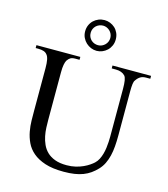

<svg xmlns="http://www.w3.org/2000/svg" viewBox="-132 -1010 987 1129"><g transform="rotate(15 361.5 -446.0)"><path d="M687 -644.5Q666.5 -644.5 652.6 -636.2Q638.7 -627.9 627.4 -610.8Q621.6 -604 619.4 -586.9Q617.2 -569.8 617.2 -542V-272.5Q617.2 -238.3 614.7 -207.3Q612.3 -176.3 605.7 -149.2Q599.1 -122.1 587.9 -99.1Q576.7 -76.2 559.1 -57.6Q541 -38.6 521.5 -24.9Q502 -11.2 478.5 -2.2Q455.1 6.8 426.3 11.2Q397.5 15.6 360.8 15.6Q293 15.6 247.3 0.5Q201.7 -14.6 172.9 -39.3Q144 -64 129.2 -95.7Q114.3 -127.4 108.2 -160.9Q102.1 -194.3 101.6 -227.1Q101.1 -259.8 101.1 -285.6V-545.4Q101.1 -576.2 97.2 -595.9Q93.3 -615.7 84.5 -625.5Q76.7 -635.7 63.2 -640.1Q49.8 -644.5 29.8 -644.5H14.6V-662.1H281.7V-644.5H256.8Q236.8 -644.5 226.6 -638.2Q216.3 -631.8 207.5 -618.7Q202.1 -608.9 198.7 -591.1Q195.3 -573.2 195.3 -545.4V-256.3Q195.3 -234.9 196.3 -209.2Q197.3 -183.6 202.4 -158.2Q207.5 -132.8 218.3 -108.9Q229 -85 248 -66.4Q267.1 -47.9 296.4 -36.9Q325.7 -25.9 367.7 -25.9Q397.5 -25.9 422.6 -32Q447.8 -38.1 467.8 -47.4Q487.8 -56.6 502.7 -66.9Q517.6 -77.1 526.4 -85.4Q539.1 -97.2 547.4 -113.5Q555.7 -129.9 560.8 -148.2Q565.9 -166.5 568.4 -185.5Q570.8 -204.6 571.8 -221.9Q572.8 -239.3 572.8 -253.4V-545.4Q572.8 -576.2 569.6 -595.7Q566.4 -615.2 559.1 -623.5Q539.6 -644.5 502.4 -644.5H477.5V-662.1H712.4V-644.5ZM423.3 -814.9Q423.3 -828.1 418.2 -839.1Q413.1 -850.1 404.8 -857.9Q396.5 -865.7 386 -870.1Q375.5 -874.5 364.3 -874.5Q352.1 -874.5 341.1 -870.1Q330.1 -865.7 321.8 -857.9Q313.5 -850.1 308.6 -839.1Q303.7 -828.1 303.7 -814.9Q303.7 -800.8 308.8 -789.8Q314 -778.8 322.5 -771Q331.1 -763.2 341.8 -759.3Q352.5 -755.4 364.3 -755.4Q376.5 -755.4 387.2 -760.3Q397.9 -765.1 406 -773.2Q414.1 -781.2 418.7 -792Q423.3 -802.7 423.3 -814.9ZM456.5 -814.9Q456.5 -793.9 448.7 -776.6Q440.9 -759.3 428 -747.1Q415 -734.9 398.4 -728Q381.8 -721.2 364.3 -721.2Q346.7 -721.2 329.8 -728Q313 -734.9 299.8 -747.1Q286.6 -759.3 278.3 -776.6Q270 -793.9 270 -814.9Q270 -835.9 277.6 -853Q285.2 -870.1 298.1 -882.3Q311 -894.5 328.1 -901.4Q345.2 -908.2 364.3 -908.2Q381.8 -908.2 398.4 -901.6Q415 -895 428 -883.1Q440.9 -871.1 448.7 -853.8Q456.5 -836.4 456.5 -814.9Z"/></g></svg>

Font: Doulos SIL
Style: Regular
Weight: 400
Designer: Walt Agee, Victor Gaultney, Peter Martin, Debbi Hosken
Foundry: SIL International
Version: Version 4.110; 2011; Maintenance release